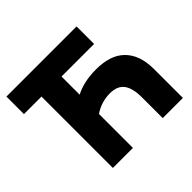

<svg xmlns="http://www.w3.org/2000/svg" viewBox="-170 -897 1084 1084"><g transform="rotate(-45 371.5 -355.0)"><path d="M711 0V-231Q711 -346 648 -406Q590 -461 479 -461Q379 -461 312 -425V-570H572V-710H12V-570H152V0H312V-271Q369 -310 438 -310Q497 -310 523.5 -274.5Q550 -239 550 -166V0Z"/></g></svg>

Font: RT Raleway ExtraBold
Style: Regular
Weight: 400
Designer: Matt McInerney, Pablo Impallari, Rodrigo Fuenzalida — Edited by Milan Moffatt in April 2016
Foundry: Matt McInerney, Pablo Impallari, Rodrigo Fuenzalida — Edited by Milan Moffatt in April 2016
Version: Version 3.001